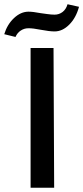

<svg xmlns="http://www.w3.org/2000/svg" viewBox="-38 -884 392 904"><path d="M106 -658H214L217 0H106ZM-18 -723Q-4 -769 28 -799Q60 -829 96 -829Q117 -829 154 -822Q162 -821 183 -818Q204 -815 219 -815Q240 -815 256.5 -827.5Q273 -840 280 -864L334 -852Q320 -800 288 -768Q256 -736 219 -736Q195 -736 153 -744Q118 -751 96 -751Q76 -751 59.5 -740Q43 -729 35 -710Z"/></svg>

Font: Ysabeau Semibold
Style: Regular
Weight: 600
Designer: Christian Thalmann (Catharsis Fonts)
Version: Version 0.003